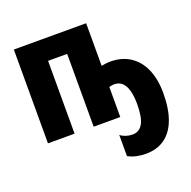

<svg xmlns="http://www.w3.org/2000/svg" viewBox="-137 -685 1050 1058"><g transform="rotate(-20 388.0 -155.5)"><path d="M478 -300Q491 -303 504.5 -304.5Q518 -306 530 -306Q598 -306 646.5 -274Q695 -242 720.5 -183Q746 -124 746 -44Q746 48 722.5 111Q699 174 653.5 206.5Q608 239 542 239Q516 239 489.5 233.5Q463 228 439 215V91Q453 102 471.5 108Q490 114 510 114Q549 114 569.5 78.5Q590 43 590 -37Q590 -106 569.5 -143.5Q549 -181 507 -181Q499 -181 491 -179.5Q483 -178 478 -176V0H322V-427H210V0H54V-550H478Z"/></g></svg>

Font: Noto Sans Display Condensed ExtraBold
Style: Regular
Weight: 800
Width: 3
Designer: Monotype Design Team
Foundry: Monotype Imaging Inc.
Version: Version 2.003